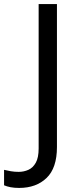

<svg xmlns="http://www.w3.org/2000/svg" viewBox="-98 -734 391 944"><path d="M-4 190Q-28 190 -46 186.5Q-64 183 -78 177V101Q-62 105 -44 108Q-26 111 -6 111Q19 111 41.5 101Q64 91 78 66Q92 41 92 -4V-714H182V-11Q182 92 131 141Q80 190 -4 190Z"/></svg>

Font: Noto Sans Tirhuta
Style: Regular
Weight: 400
Designer: Monotype Design Team
Foundry: Monotype Imaging Inc.
Version: Version 2.003; ttfautohint (v1.8.4.7-5d5b)